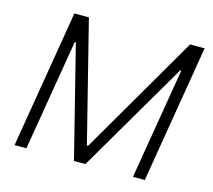

<svg xmlns="http://www.w3.org/2000/svg" viewBox="-104 -853 1088 979"><g transform="rotate(15 440.5 -363.5)"><path d="M171.9 -727.3H248.6L407.7 -93.8H414.4L782.7 -727.3H859.4L738.6 0H676.1L774.1 -587H768.5L425.1 0H364.7L217.3 -587H211.6L113.6 0H51.1Z"/></g></svg>

Font: Karasuma Gothic
Style: Light Italic
Weight: 300
Italic angle: 9.39998°
Designer: Rasmus Andersson / Ryoko Nishizuka
Foundry: rsms
Version: Version 1.00